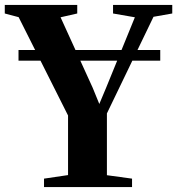

<svg xmlns="http://www.w3.org/2000/svg" viewBox="-38 -763 723 783"><path d="M239.5 -49V-292L38 -693L-18.5 -708V-743H277V-708L209 -692.5L340 -405L367 -339L394.5 -404.5L512 -692.5L423 -708V-743H664.5V-708L588 -694.5L398 -300.5V-48.5L500.5 -34.5V0H141.5V-34.5ZM615.5 -559V-515.5H37.5V-559Z"/></svg>

Font: Merriweather 96pt
Style: Bold
Weight: 700
Version: Version 2.100